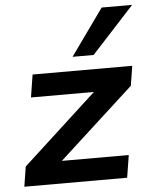

<svg xmlns="http://www.w3.org/2000/svg" viewBox="-54 -809 676 854"><g transform="rotate(-5 284.0 -382.0)"><path d="M20 0 34 -89 402 -427 397 -393H84L100 -494H545L531 -406L159 -66L163 -100H495L479 0ZM284 -557 432 -764H568L378 -557Z"/></g></svg>

Font: Nunito Sans 10pt SemiExpanded
Style: Bold Italic
Weight: 700
Width: 6
Italic angle: -9°
Designer: Vernon Adams
Foundry: Vernon Adams
Version: Version 3.101;gftools[0.9.27]